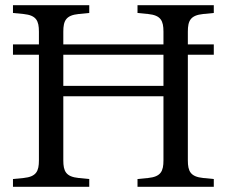

<svg xmlns="http://www.w3.org/2000/svg" viewBox="-20 -720 874 740"><path d="M30 0H324V-30L283 -34C234 -39 224 -60 224 -102V-349H610V-102C610 -60 600 -39 551 -34L510 -30V0H804V-30L763 -34C714 -39 704 -60 704 -102V-509H804V-549H704V-598C704 -640 714 -661 763 -666L804 -670V-700H510V-670L551 -666C600 -661 610 -640 610 -598V-549H224V-598C224 -640 234 -661 283 -666L324 -670V-700H30V-670L71 -666C120 -661 130 -640 130 -598V-549H30V-509H130V-102C130 -60 120 -39 71 -34L30 -30ZM224 -389V-509H610V-389Z"/></svg>

Font: Hedvig Letters Serif 24pt
Style: Regular
Weight: 400
Designer: Alexander Örn & Tor Weibull
Foundry: Kanon Foundry
Version: Version 1.000